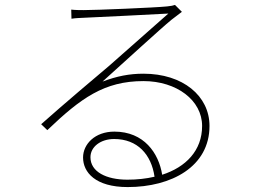

<svg xmlns="http://www.w3.org/2000/svg" viewBox="-20 -738 1040 779"><path d="M497 -9C411 -9 347 -41 347 -100C347 -143 389 -174 443 -174C538 -174 594 -111 607 -21C573 -13 536 -9 497 -9ZM690 -718C681 -715 676 -714 658 -712C611 -707 369 -697 320 -697C308 -697 286 -697 269 -699L270 -662C289 -665 304 -665 322 -666C371 -668 610 -680 663 -683C613 -639 477 -519 424 -472C367 -424 238 -315 147 -234L172 -210C308 -340 403 -409 562 -409C697 -409 800 -331 800 -227C800 -127 734 -60 638 -29C624 -117 564 -204 444 -204C365 -204 317 -153 317 -99C317 -39 367 21 498 21C676 21 830 -62 830 -227C830 -349 722 -439 562 -439C505 -439 454 -429 396 -407C484 -486 633 -623 676 -658C686 -666 705 -680 718 -690Z"/></svg>

Font: Noto Sans CJK Thin
Style: Regular
Weight: 100
Designer: Ryoko NISHIZUKA (kana & ideographs); Paul D. Hunt (Latin, Greek & Cyrillic); Wenlong ZHANG (bopomofo); Sandoll Communica
Foundry: Adobe Systems Incorporated
Version: Version 1.000;PS 1;hotconv 1.0.78;makeotf.lib2.5.61930